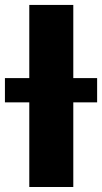

<svg xmlns="http://www.w3.org/2000/svg" viewBox="-62 -747 408 767"><path d="M55 -435V-727.3H230.8V-435H326V-338.1H230.8V0H55V-338.1H-42.3V-435Z"/></svg>

Font: Inter P Extra Bold
Style: Regular
Weight: 800
Designer: Rasmus Andersson
Foundry: rsms
Version: Version 3.018;git-588b23468